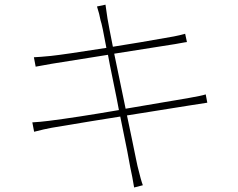

<svg xmlns="http://www.w3.org/2000/svg" viewBox="-20 -789 1040 838"><path d="M877.9 -377 884.8 -340.8Q878.9 -339.8 809.6 -329.1Q790 -326.2 739.3 -317.9Q688.5 -309.6 635.3 -301.3Q582 -293 534.2 -285.2Q544.9 -236.3 555.7 -182.6Q566.4 -128.9 572.8 -99.1Q579.1 -69.3 580.1 -64.5Q595.7 0 603.5 19.5L565.4 29.3Q557.6 -18.6 548.8 -57.6Q543.9 -90.8 504.9 -280.3Q398.4 -263.7 206.1 -231.4Q173.8 -225.6 128.9 -213.9L121.1 -254.9Q156.2 -256.8 194.3 -261.7Q311.5 -276.4 499 -308.6Q491.2 -351.6 474.1 -434.1Q457 -516.6 451.2 -549.8Q289.1 -524.4 206.1 -510.7Q170.9 -504.9 135.7 -498L127.9 -539.1Q151.4 -540 202.1 -544.9Q257.8 -550.8 444.3 -580.1Q425.8 -681.6 418.9 -700.2Q414.1 -727.5 403.3 -760.7L440.4 -768.6Q440.4 -765.6 449.2 -708Q455.1 -672.9 472.7 -585Q580.1 -601.6 738.3 -629.9Q764.6 -634.8 788.1 -641.6L795.9 -605.5Q793 -605.5 785.6 -604Q778.3 -602.5 766.6 -600.6Q754.9 -598.6 745.1 -596.7L478.5 -554.7L528.3 -314.5Q668.9 -337.9 803.7 -361.3Q860.4 -371.1 877.9 -377Z"/></svg>

Font: Gen Shin Gothic Monospace ExtraLight
Style: Regular
Weight: 200
Designer: [Source Han Sans]
Ryoko NISHIZUKA  (kana & ideographs); Paul D. Hunt (Latin, Greek & Cyrillic); Wenlong ZHANG  (bopomofo
Version: Version 1.002.20150607